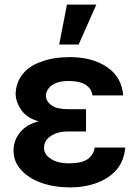

<svg xmlns="http://www.w3.org/2000/svg" viewBox="-20 -804 602 837"><path d="M278 -231Q232 -231 203 -212Q172 -193 172 -159Q172 -131 201 -112Q230 -92 282 -92Q334 -92 360 -109Q387 -126 393 -161H526Q521 -103 489 -65Q455 -26 403 -7Q349 13 286 13Q217 13 160 -7Q106 -26 72 -63Q39 -99 39 -148Q39 -191 66 -225Q95 -262 149 -275Q98 -289 74 -323Q50 -356 48 -394Q50 -446 79 -481Q108 -518 163 -536Q214 -555 285 -555Q382 -555 446 -512Q511 -468 517 -388H383Q379 -419 351 -436Q324 -451 279 -451Q232 -451 206 -432Q182 -415 180 -386Q182 -360 206 -344Q229 -328 278 -328H355V-285V-231ZM400 -784 323 -610H238L272 -784Z"/></svg>

Font: Sinter Bold
Style: Regular
Weight: 700
Foundry: Adobe & rsms
Version: Version 1.000